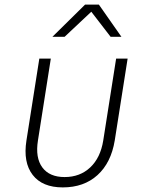

<svg xmlns="http://www.w3.org/2000/svg" viewBox="-20 -805 640 835"><path d="M253 10Q164 10 122 -44.5Q80 -99 95 -194L151 -550H201L145 -194Q133 -119 164 -77Q195 -35 261 -35Q328 -35 372.5 -77Q417 -119 429 -194L485 -550H535L479 -194Q463 -97 404 -43.5Q345 10 253 10ZM208 -645 350 -785H410L508 -645H461L377 -754L261 -645Z"/></svg>

Font: JetBrains Mono Thin
Style: Italic
Weight: 100
Italic angle: -9°
Monospace: yes
Designer: Philipp Nurullin, Konstantin Bulenkov
Foundry: JetBrains
Version: Version 2.305; ttfautohint (v1.8.4.7-5d5b)